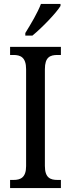

<svg xmlns="http://www.w3.org/2000/svg" viewBox="-20 -951 358 971"><path d="M108 -784V-771H144C194 -812 265 -886 286 -921V-931H187C170 -886 137 -831 108 -784ZM31 0H288V-41H271C234 -41 207 -52 207 -112V-601C207 -662 233 -673 271 -673H288V-714H31V-673H48C83 -673 112 -662 112 -601V-111C112 -52 83 -41 48 -41H31Z"/></svg>

Font: Noto Serif Khmer Condensed
Style: Regular
Weight: 400
Width: 3
Designer: Danh Hong and the Monotype Design Team
Foundry: Monotype Imaging Inc.
Version: Version 2.004